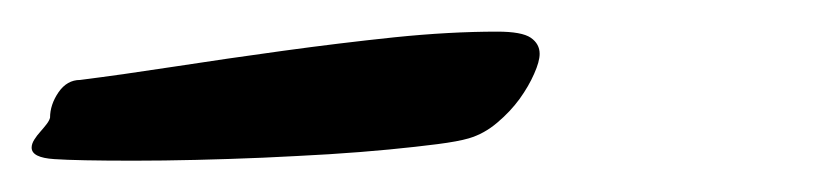

<svg xmlns="http://www.w3.org/2000/svg" viewBox="-129 81 524 122"><path d="M187 101.1Q202.6 101.1 208.3 105Q213.9 108.9 213.9 115.2Q213.9 120.1 210.4 127.9Q207 135.7 201.2 143.8Q195.3 151.9 187 158.9Q178.7 166 168.9 168.9Q162.1 170.9 148.9 172.6Q135.7 174.3 118.2 176Q100.6 177.7 80.1 179Q59.6 180.2 38.1 181.2Q16.6 182.1 -4.4 182.6Q-25.4 183.1 -43.9 183.1Q-80.1 183.1 -94.5 182.1Q-108.9 181.2 -108.9 174.8Q-108.9 172.4 -107.2 169.7Q-105.5 167 -103.3 164.6Q-101.1 162.1 -99.4 159.9Q-97.7 157.7 -97.2 155.8Q-97.2 147.5 -91.8 139.6Q-86.4 131.8 -78.1 131.8Q-51.3 128.4 -18.1 123.3Q15.1 118.2 50.8 113.3Q86.4 108.4 121.6 104.7Q156.7 101.1 187 101.1Z"/></svg>

Font: Mervale Script
Style: Regular
Weight: 400
Designer: Astigmatic (AOETI)
Foundry: Astigmatic (AOETI)
Version: Version 1.000